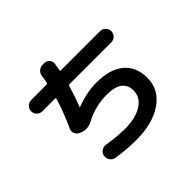

<svg xmlns="http://www.w3.org/2000/svg" viewBox="-182 -1057 1365 1365"><g transform="rotate(-45 500.0 -375.0)"><path d="M153 -567Q130 -567 113.5 -583.5Q97 -600 97 -623Q97 -646 113.5 -663Q130 -680 153 -680H308Q317 -680 319 -688Q324 -710 329 -749Q333 -772 351 -786.5Q369 -801 393 -800H407Q430 -799 444.5 -781Q459 -763 455 -740L446 -689Q444 -680 453 -680H847Q870 -680 886.5 -663Q903 -646 903 -623Q903 -600 886.5 -583.5Q870 -567 847 -567H426Q418 -567 416 -559Q394 -483 362 -401V-399H364Q473 -440 567 -440Q705 -440 777.5 -379.5Q850 -319 850 -207Q850 -91 749.5 -20.5Q649 50 480 50Q387 50 286 34Q263 30 249.5 10.5Q236 -9 240 -32V-34Q244 -57 263.5 -70Q283 -83 306 -79Q404 -63 480 -63Q589 -63 653 -104Q717 -145 717 -213Q717 -327 560 -327Q446 -327 344 -273Q293 -246 243 -266L233 -270Q212 -279 203 -300Q194 -321 204 -342Q256 -455 287 -558Q289 -567 281 -567Z"/></g></svg>

Font: Rounded Mplus 1c Bold
Style: Bold
Weight: 700
Version: Version 1.059.20150529